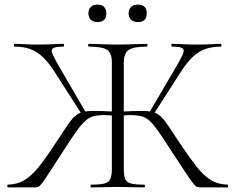

<svg xmlns="http://www.w3.org/2000/svg" viewBox="-20 -816 1025 836"><path d="M377 0Q374 0 374 -6Q374 -12 377 -12Q415 -12 434.5 -17Q454 -22 460.5 -37Q467 -52 467 -81V-544Q467 -587 445 -600Q423 -613 366 -613Q364 -613 364 -619Q364 -625 366 -625Q390 -625 425 -623.5Q460 -622 492 -622Q527 -622 562 -623.5Q597 -625 620 -625Q622 -625 622 -619Q622 -613 620 -613Q563 -613 541 -599Q519 -585 519 -542V-81Q519 -52 525 -37Q531 -22 550.5 -17Q570 -12 608 -12Q611 -12 611 -6Q611 0 608 0Q585 0 556 -1Q527 -2 492 -2Q460 -2 430 -1Q400 0 377 0ZM14 0Q12 0 12 -6Q12 -12 14 -12Q55 -13 86 -31.5Q117 -50 148 -88.5Q179 -127 219 -188Q251 -236 270 -265Q289 -294 304.5 -308.5Q320 -323 339 -328Q358 -333 389 -333Q421 -333 482 -330L481 -312Q468 -313 457 -314Q446 -315 436 -315Q406 -315 386.5 -309.5Q367 -304 350.5 -289Q334 -274 313.5 -245.5Q293 -217 263 -170Q222 -107 199.5 -72Q177 -37 165.5 -21.5Q154 -6 148 -3Q142 0 133 0ZM337 -317 219 -501Q191 -545 165 -569Q139 -593 110 -603Q81 -613 43 -613Q41 -613 41 -619Q41 -625 43 -625Q63 -625 85 -623.5Q107 -622 144 -622Q185 -622 209 -623.5Q233 -625 256 -625Q259 -625 259 -619Q259 -613 256 -613Q221 -613 210.5 -605.5Q200 -598 210.5 -576Q221 -554 248 -508L354 -326ZM851 0Q843 0 836.5 -3Q830 -6 818.5 -21Q807 -36 784 -70.5Q761 -105 720 -168Q690 -215 670 -243.5Q650 -272 633.5 -288Q617 -304 597 -309.5Q577 -315 547 -315Q539 -315 527.5 -314Q516 -313 504 -312L503 -330Q565 -333 595 -333Q627 -333 646 -328Q665 -323 680.5 -308.5Q696 -294 715 -265Q734 -236 766 -188Q807 -127 837.5 -88.5Q868 -50 899 -31.5Q930 -13 971 -12Q973 -12 973 -6Q973 0 971 0ZM648 -317 630 -326 737 -508Q764 -554 774.5 -576Q785 -598 775 -605.5Q765 -613 729 -613Q726 -613 726 -619Q726 -625 729 -625Q752 -625 776.5 -623.5Q801 -622 841 -622Q878 -622 900 -623.5Q922 -625 942 -625Q944 -625 944 -619Q944 -613 942 -613Q905 -613 875.5 -603Q846 -593 820 -569Q794 -545 766 -501ZM405 -720Q386 -720 375.5 -730Q365 -740 365 -758Q365 -776 375.5 -786Q386 -796 405 -796Q423 -796 433 -786Q443 -776 443 -758Q443 -720 405 -720ZM580 -720Q562 -720 551 -730Q540 -740 540 -758Q540 -776 551 -786Q562 -796 580 -796Q619 -796 619 -758Q619 -720 580 -720Z"/></svg>

Font: Cormorant Garamond Light
Style: Regular
Weight: 300
Designer: Christian Thalmann (Catharsis Fonts)
Foundry: Catharsis Fonts
Version: Version 4.001